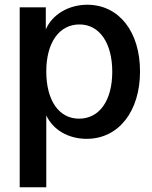

<svg xmlns="http://www.w3.org/2000/svg" viewBox="-20 -571 639 809"><path d="M63 218H175V-85C203 -24 268 14 345 14C480 14 570 -102 570 -270C570 -439 480 -551 348 -551C269 -551 200 -510 173 -447V-540H63ZM313 -71C228 -71 175 -148 175 -270C175 -391 229 -468 315 -468C399 -468 453 -390 453 -269C453 -147 399 -71 313 -71Z"/></svg>

Font: Ronzino Medium
Style: Regular
Weight: 500
Designer: Nunzio Mazzaferro
Foundry: Collletttivo
Version: Version 1.000;Glyphs 3.3 (3337)